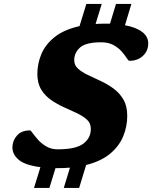

<svg xmlns="http://www.w3.org/2000/svg" viewBox="-20 -840 772 974"><path d="M273 -82.5Q367.5 -82.5 405.2 -113Q443 -143.5 440.5 -190.5Q439.5 -217 419.2 -234.8Q399 -252.5 368.2 -266.8Q337.5 -281 303.2 -296.5Q269 -312 238.5 -333.2Q208 -354.5 188.8 -386.2Q169.5 -418 169.5 -465.5Q169.5 -516 189.5 -564.8Q209.5 -613.5 256.5 -651.5Q303.5 -689.5 383.5 -707.5L418 -820H496L465 -718.5Q488.5 -720 513.5 -720Q526 -720 538 -720L568.5 -820H646.5L614 -712Q670.5 -701.5 701.2 -678Q732 -654.5 732 -620Q732 -581.5 705 -556.5Q678 -531.5 636.5 -531.5Q631.5 -531.5 622.5 -545.8Q613.5 -560 597.5 -578.5Q581.5 -597 556 -611.2Q530.5 -625.5 493.5 -625.5Q415 -625.5 385.8 -598.8Q356.5 -572 356.5 -535Q356.5 -509 376 -491.5Q395.5 -474 426 -459.5Q456.5 -445 491 -429Q525.5 -413 556 -390.8Q586.5 -368.5 606 -335.2Q625.5 -302 625.5 -252.5Q625.5 -198 604.8 -148Q584 -98 538.2 -60Q492.5 -22 417 -3L381.5 113.5H303.5L335 10.5Q305.5 13 273 13Q267 13 261.5 13L230.5 113.5H152.5L185 8Q107.5 -2 75.2 -29.2Q43 -56.5 43 -92.5Q43 -125.5 65.8 -152Q88.5 -178.5 132.5 -178.5Q136 -178.5 146.2 -164Q156.5 -149.5 173.5 -130.5Q190.5 -111.5 215.2 -97Q240 -82.5 273 -82.5Z"/></svg>

Font: Newsreader Caption
Style: Bold Italic
Weight: 700
Italic angle: -17°
Designer: Hugues Gentile
Foundry: Production Type
Version: Version 1.001